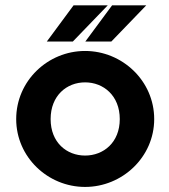

<svg xmlns="http://www.w3.org/2000/svg" viewBox="-20 -701 647 735"><path d="M409.2 -680.7 306.6 -542H406.2L540 -680.7ZM261.7 -680.7 159.2 -542H258.8L392.6 -680.7ZM305.7 -505.9C163.1 -505.9 42 -391.6 42 -245.1C42 -99.6 163.1 14.6 305.7 14.6C448.2 14.6 570.3 -99.6 570.3 -245.1C570.3 -391.6 448.2 -505.9 305.7 -505.9ZM305.7 -385.7C376 -385.7 438.5 -335 438.5 -245.1C438.5 -155.3 376 -105.5 305.7 -105.5C235.4 -105.5 173.8 -155.3 173.8 -245.1C173.8 -335 235.4 -385.7 305.7 -385.7Z"/></svg>

Font: Sen-gleads
Style: Bold
Weight: 700
Designer: Kosal Sen, Philatype
Foundry: Philatype
Version: Version 1.004; ttfautohint (v1.8.3)